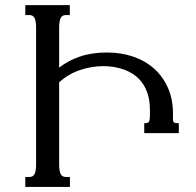

<svg xmlns="http://www.w3.org/2000/svg" viewBox="-20 -736 773 756"><path d="M661.1 -264.6Q661.1 -257.3 665 -254.2Q668.9 -251 679.2 -251H684.1V-211.9H547.9V-251H552.7Q563 -251 566.7 -257.3Q570.3 -263.7 570.3 -280.8V-302.7Q570.3 -337.4 562.3 -363.8Q554.2 -390.1 540.3 -409.4Q526.4 -428.7 508.1 -441.4Q489.7 -454.1 469.2 -461.7Q448.7 -469.2 427.7 -472.4Q406.7 -475.6 387.2 -475.6Q341.8 -475.6 296.4 -460.7Q251 -445.8 212.9 -412.1V-91.3Q212.9 -75.2 214.6 -64.9Q216.3 -54.7 219.7 -49.1Q223.1 -43.5 228.3 -41.3Q233.4 -39.1 240.7 -39.1H255.4V0H79.6V-39.1H94.2Q101.6 -39.1 106.7 -41.3Q111.8 -43.5 115.2 -49.1Q118.7 -54.7 120.4 -64.9Q122.1 -75.2 122.1 -91.3V-624.5Q122.1 -640.6 120.4 -650.9Q118.7 -661.1 115.2 -666.7Q111.8 -672.4 106.7 -674.6Q101.6 -676.8 94.2 -676.8H79.6V-715.8H254.9V-676.8H240.7Q233.4 -676.8 228.3 -674.6Q223.1 -672.4 219.7 -666.7Q216.3 -661.1 214.6 -650.9Q212.9 -640.6 212.9 -624.5V-469.7Q247.6 -497.1 294.4 -513.2Q341.3 -529.3 400.4 -529.3Q458 -529.3 506.1 -512.5Q554.2 -495.6 588.6 -464.1Q623 -432.6 642.1 -388.2Q661.1 -343.8 661.1 -289.1Z"/></svg>

Font: Arian AMU Serif
Style: Regular
Weight: 400
Designer: Ruben Hakobyan (Tarumian)
Foundry: Ruben Hakobyan (Tarumian)
Version: Version 1.002